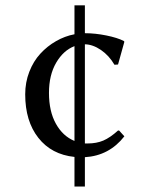

<svg xmlns="http://www.w3.org/2000/svg" viewBox="-20 -676 540 710"><path d="M255.4 -154.8V-505.4Q214.4 -489.7 187.7 -444.1Q161.1 -398.4 161.1 -332.5Q161.1 -264.2 186.8 -218.3Q212.4 -172.4 255.4 -154.8ZM255.4 -656.2H293.9V-553.2Q332 -553.2 373 -544.9Q414.1 -536.6 438 -524.4L439.9 -521.5L416.5 -437.5L403.3 -436.5Q383.3 -470.7 353.3 -491.2Q323.2 -511.7 293.9 -512.2V-145.5H304.2Q336.9 -145.5 362.1 -156.2Q387.2 -167 416.5 -193.4H420.4L439.9 -171.9Q383.8 -100.1 293.9 -94.7V13.7H255.4V-95.7Q170.4 -104.5 121.8 -166.3Q73.2 -228 73.2 -327.1Q73.2 -371.6 88.4 -410.6Q103.5 -449.7 129.2 -477.5Q154.8 -505.4 187.3 -523.9Q219.7 -542.5 255.4 -549.3Z"/></svg>

Font: Linux Biolinum
Style: Regular
Weight: 400
Designer: Philipp H. Poll
Foundry: Philipp H. Poll
Version: Version 0.6.4